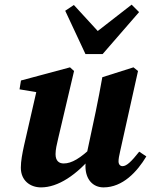

<svg xmlns="http://www.w3.org/2000/svg" viewBox="-20 -789 648 824"><path d="M156.2 15.2C228.2 15.2 308.9 -36.5 384.9 -129.6L379.1 -161.9C324.5 -109 287.1 -87.5 253.5 -87.5C233.8 -87.5 218.4 -97.9 218.4 -127.6C218.4 -147.4 223.7 -169.6 229.8 -195.4L297.8 -484.2L280.5 -500L70 -443.5L63.8 -405.6L160 -389.5L141.4 -418.7L83.2 -164.6C75.9 -131.1 69.4 -97.7 69.4 -69.4C69.4 -14.4 109.1 15.2 156.2 15.2ZM424.3 15.2C506.8 15.2 568.5 -51.9 608 -117.7L577.5 -138.1C544.1 -95.9 523.5 -75.9 505.9 -75.9C496.1 -75.9 488.7 -83.2 488.7 -96.5C488.7 -107 491.2 -120.8 495.5 -139.3L572.3 -484.2L552.8 -500L419.1 -457.6C410.2 -407.3 400.8 -358.2 390.7 -309.4L356.7 -149.7C350.6 -121.7 346.7 -101.8 346.7 -76.2C346.7 -17.7 379.9 15.2 424.3 15.2ZM297 -767.6 259.9 -742.8 346.8 -556.9H420.4L576.9 -737.1L544.9 -769L355.4 -621.7H430.9L297 -767.6Z"/></svg>

Font: Source Serif Variable
Style: Italic
Weight: 389
Italic angle: -12°
Designer: Frank Grießhammer
Foundry: Adobe Systems Incorporated
Version: Version 3.001;hotconv 1.0.111;makeotfexe 2.5.65597